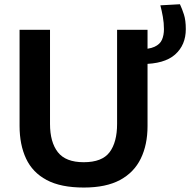

<svg xmlns="http://www.w3.org/2000/svg" viewBox="-20 -850 875 883"><path d="M365.5 12.5Q259.5 12.5 194.5 -22.2Q129.5 -57 99.8 -120.8Q70 -184.5 70 -271V-713H210V-280Q210 -196.5 246 -150.2Q282 -104 365 -104Q449.5 -104 484 -150Q518.5 -196 518.5 -280.5V-713H658.5V-270.5Q658.5 -184.5 627.5 -120.8Q596.5 -57 532 -22.2Q467.5 12.5 365.5 12.5ZM632.5 -555.5 615 -623Q665 -623 690.5 -634.8Q716 -646.5 725 -667.5Q734 -688.5 734 -716Q734 -744.5 729 -772.5Q724 -800.5 717.5 -825.5L807.5 -830.5Q817.5 -809.5 826 -783Q834.5 -756.5 834.5 -716Q834.5 -643 785.2 -599.2Q736 -555.5 632.5 -555.5Z"/></svg>

Font: Heraclito SemiBold
Style: Regular
Weight: 600
Designer: Kostas Bartsokas (font) & Cristiano Sobral (main changes)
Foundry: Kostas Bartsokas (font) & Cristiano Sobral (main changes)
Version: Version 1.00;July 8, 2020;FontCreator 13.0.0.2655 64-bit